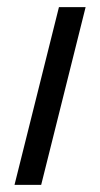

<svg xmlns="http://www.w3.org/2000/svg" viewBox="-20 -520 282 540"><path d="M20.8 0 145.8 -500H220.8L95.8 0Z"/></svg>

Font: Funnel Sans Light
Style: Italic
Weight: 300
Italic angle: -14.036°
Designer: NORD ID, Kristian Moeller
Foundry: Dicotype
Version: Version 1.000